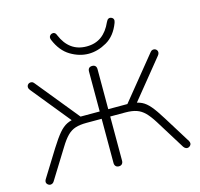

<svg xmlns="http://www.w3.org/2000/svg" viewBox="-101 -795 950 911"><g transform="rotate(-15 373.5 -340.0)"><path d="M374 6Q364 6 358.5 0Q353 -6 353 -16V-233H279Q246 -233 224 -226Q202 -219 184 -201Q166 -183 146 -150L56 -5Q52 2 45.5 4.5Q39 7 33.5 5.5Q28 4 23.5 -0.5Q19 -5 18.5 -11Q18 -17 22 -24L104 -156Q131 -199 150.5 -222Q170 -245 190.5 -255Q211 -265 239 -268L220 -256L60 -453Q54 -460 53.5 -467Q53 -474 56.5 -479Q60 -484 65.5 -486Q71 -488 77.5 -486.5Q84 -485 89 -478L259 -269H353V-465Q353 -476 358.5 -481.5Q364 -487 374 -487Q384 -487 389.5 -481.5Q395 -476 395 -465V-269H489L659 -478Q664 -485 670.5 -486.5Q677 -488 682.5 -486Q688 -484 691.5 -479Q695 -474 694.5 -467Q694 -460 688 -453L528 -256L509 -268Q538 -265 558 -255.5Q578 -246 597.5 -223Q617 -200 644 -156L726 -24Q730 -17 729.5 -11Q729 -5 724.5 -0.5Q720 4 714.5 5.5Q709 7 703 4.5Q697 2 692 -5L602 -150Q582 -182 564 -200Q546 -218 524 -225.5Q502 -233 469 -233H395V-16Q395 -6 389.5 0Q384 6 374 6ZM374 -547Q329 -547 285.5 -573Q242 -599 218 -657Q214 -667 217 -674Q220 -681 227 -684Q235 -687 241.5 -684Q248 -681 252 -670Q270 -627 300.5 -605Q331 -583 374 -583Q417 -583 447 -605Q477 -627 496 -670Q501 -681 507.5 -684Q514 -687 521 -684Q529 -681 531.5 -674Q534 -667 530 -657Q508 -598 463.5 -572.5Q419 -547 374 -547Z"/></g></svg>

Font: Nunito ExtraLight
Style: Regular
Weight: 200
Designer: Vernon Adams
Foundry: Vernon Adams
Version: Version 3.602;April 4, 2023;FontCreator 14.0.0.2856 64-bit